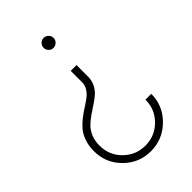

<svg xmlns="http://www.w3.org/2000/svg" viewBox="-208 -552 845 845"><g transform="rotate(-45 214.0 -129.5)"><path d="M210.2 -420.2Q201.2 -429.2 201.2 -441.9Q201.2 -454.6 210.2 -463.9Q219.2 -473.1 231.9 -473.1Q244.6 -473.1 253.9 -463.9Q263.2 -454.6 263.2 -441.9Q263.2 -429.2 253.9 -420.2Q244.6 -411.1 231.9 -411.1Q219.2 -411.1 210.2 -420.2ZM250 -215.8Q250 -190.4 240.2 -170.4Q230.5 -150.4 214.6 -136.5Q198.7 -122.6 179.7 -110.4Q160.6 -98.1 141.4 -84.7Q122.1 -71.3 106.2 -55.9Q90.3 -40.5 80.6 -17.1Q70.8 6.3 70.8 36.1Q70.8 95.7 112.5 137.5Q154.3 179.2 213.9 179.2Q273.4 179.2 315.2 137.5Q356.9 95.7 356.9 36.1H393.1Q393.1 109.4 340.3 161.6Q287.6 213.9 213.9 213.9Q140.1 213.9 88.1 161.9Q36.1 109.9 36.1 36.1Q36.1 2.4 45.9 -24.9Q55.7 -52.2 71.3 -70.1Q86.9 -87.9 106 -102.5Q125 -117.2 144 -129.2Q163.1 -141.1 178.7 -153.1Q194.3 -165 204.1 -180.9Q213.9 -196.8 213.9 -215.8V-286.1H250Z"/></g></svg>

Font: Rawengulk
Style: Regular
Weight: 400
Version: Version 0.92